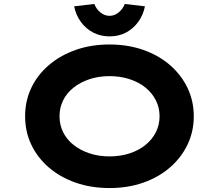

<svg xmlns="http://www.w3.org/2000/svg" viewBox="-20 -941 1108 971"><path d="M535 10Q440 10 362 -17.5Q284 -45 227 -94Q170 -143 138.5 -209Q107 -275 107 -353Q107 -431 138.5 -497Q170 -563 227.5 -612Q285 -661 362.5 -688.5Q440 -716 534 -716Q627 -716 705 -688.5Q783 -661 840 -611.5Q897 -562 928.5 -496Q960 -430 960 -353Q960 -276 928.5 -210Q897 -144 840 -94.5Q783 -45 705 -17.5Q627 10 535 10ZM534 -150Q589 -150 636 -165.5Q683 -181 716.5 -208.5Q750 -236 768.5 -273Q787 -310 787 -353Q787 -396 768.5 -433Q750 -470 716.5 -497.5Q683 -525 636 -540.5Q589 -556 534 -556Q479 -556 432.5 -540.5Q386 -525 351.5 -497.5Q317 -470 299 -433Q281 -396 281 -353Q281 -310 299 -273Q317 -236 351.5 -208.5Q386 -181 432.5 -165.5Q479 -150 534 -150ZM534 -757Q489 -757 452 -776Q415 -795 389.5 -829.5Q364 -864 355 -909L457 -921Q467 -895 488 -878Q509 -861 534 -861Q559 -861 580 -878Q601 -895 611 -921L713 -909Q704 -864 678.5 -829.5Q653 -795 616.5 -776Q580 -757 534 -757Z"/></svg>

Font: Lexend Tera
Style: Bold
Weight: 700
Designer: Bonnie Shaver-Troup, Thomas Jockin
Foundry: Lexend
Version: Version 1.007